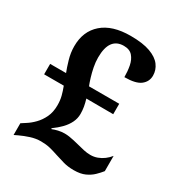

<svg xmlns="http://www.w3.org/2000/svg" viewBox="-173 -843 911 973"><g transform="rotate(30 282.5 -357.0)"><path d="M399.6 10Q364.7 10 337.7 2.2Q310.7 -5.6 286.4 -13.4Q259.3 -22.6 236.3 -28.2Q213.2 -33.8 183.8 -33.8Q153.7 -33.8 124.1 -24.3Q94.5 -14.8 67.7 -2.2L46.6 7.9V-60.8L73.3 -78.1Q93.7 -90.8 114.5 -112Q135.4 -133.2 149.8 -163.2Q164.1 -193.3 164.1 -233.9Q164.1 -262.3 158 -286.1Q151.9 -310 142 -335.8H27V-396.8H120.1Q110 -421.8 99 -459.9Q87.9 -497.9 87.9 -536Q87.9 -623.2 145.5 -673.6Q203.1 -724 309.9 -724Q381.9 -724 425.3 -708Q468.7 -692.1 488.5 -665.1Q508.4 -638.2 508.4 -605.6Q508.4 -570.7 480.5 -548.7Q452.6 -526.7 386.4 -526.7Q386.4 -560.6 380.5 -591.6Q374.5 -622.7 357.1 -642.8Q339.8 -663 305.3 -663Q263.6 -663 242.4 -634.1Q221.2 -605.3 221.2 -546.7Q221.2 -519.8 226.8 -491.5Q232.4 -463.1 240 -438.5Q247.5 -413.9 254.4 -396.8H431.3V-335.8L273.6 -336.4Q280.4 -314.3 283.8 -294.4Q287.2 -274.5 287.2 -253.8Q287.2 -227.5 275.6 -203.6Q264 -179.7 243.7 -158.6Q223.3 -137.5 195.7 -117.8L198.3 -113.8Q211.9 -119.7 230.7 -124Q249.5 -128.3 267.2 -128.3Q281.2 -128.3 295.3 -126.2Q309.3 -124 324.1 -120.7Q338.9 -117.4 353.7 -113.5Q373.8 -108.3 393.9 -103.6Q414.1 -99 433.7 -99Q455 -99 474 -106.1Q493 -113.1 509.5 -125.4Q526.1 -137.8 538.7 -153.9V-64.6Q526.1 -48.6 508.1 -31.1Q490.1 -13.6 464.2 -1.8Q438.2 10 399.6 10Z"/></g></svg>

Font: Noto Serif Khmer
Style: Regular
Weight: 400
Designer: Danh Hong and the Monotype Design Team
Foundry: Monotype Imaging Inc.
Version: Version 2.003